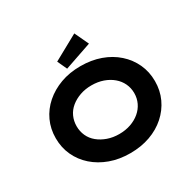

<svg xmlns="http://www.w3.org/2000/svg" viewBox="-197 -1161 1412 1388"><g transform="rotate(-30 508.5 -466.5)"><path d="M509 10Q417 10 341.5 -17.5Q266 -45 210.5 -94Q155 -143 124.5 -209Q94 -275 94 -353Q94 -431 124.5 -497Q155 -563 211 -612Q267 -661 342 -688.5Q417 -716 508 -716Q599 -716 674.5 -689Q750 -662 805.5 -612.5Q861 -563 891.5 -497Q922 -431 922 -353Q922 -275 891.5 -209Q861 -143 805.5 -93.5Q750 -44 674.5 -17Q599 10 509 10ZM508 -150Q561 -150 605 -165.5Q649 -181 681.5 -208.5Q714 -236 731.5 -273Q749 -310 749 -353Q749 -396 731.5 -433Q714 -470 681.5 -497.5Q649 -525 605 -540.5Q561 -556 508 -556Q456 -556 412 -540.5Q368 -525 335 -498Q302 -471 285 -433.5Q268 -396 268 -353Q268 -310 285 -272.5Q302 -235 335 -208Q368 -181 412 -165.5Q456 -150 508 -150ZM417 -748 380 -828 589 -943 644 -826Z"/></g></svg>

Font: Lexend Mega
Style: Bold
Weight: 700
Version: Version 1.007